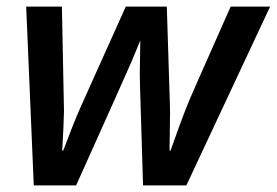

<svg xmlns="http://www.w3.org/2000/svg" viewBox="-20 -560 836 580"><path d="M412.1 0 402.8 -306.2 402.3 -340.3 403.8 -438Q391.6 -407.7 378.7 -377Q365.7 -346.2 210 0H82L59.1 -540H167L173.3 -224.6Q172.4 -182.1 168 -105H170.9Q203.1 -190.9 224.1 -237.8L359.9 -540H483.9L493.2 -245.1L493.7 -219.2L492.2 -105H495.1Q503.4 -129.4 522.9 -182.4Q542.5 -235.4 554 -262.2Q565.4 -289.1 676.8 -540H795.9L543 0Z"/></svg>

Font: TypoPRO Open Sans
Style: Italic
Weight: 600
Italic angle: -12°
Foundry: Ascender Corporation
Version: Version 1.10